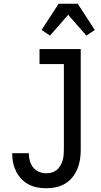

<svg xmlns="http://www.w3.org/2000/svg" viewBox="-20 -997 540 1025"><path d="M227 8Q203 8 178.5 3.5Q154 -1 132.5 -12.5Q111 -24 94 -42Q77 -60 66 -82Q55 -104 50 -128Q45 -152 45 -176V-179H134V-177Q134 -157 139.5 -137.5Q145 -118 157.5 -102.5Q170 -87 189 -79.5Q208 -72 227 -72Q242 -72 256.5 -76Q271 -80 282.5 -89.5Q294 -99 301.5 -111.5Q309 -124 313.5 -138Q318 -152 319.5 -167Q321 -182 321 -196V-655H191V-735H411V-196Q411 -170 407 -144.5Q403 -119 393 -95Q383 -71 366.5 -50.5Q350 -30 327.5 -16.5Q305 -3 279 2.5Q253 8 227 8ZM247 -807 202 -837 293 -977H395L486 -837L441 -807L344 -918Z"/></svg>

Font: Iosevka Curly Medium
Style: Regular
Weight: 500
Monospace: yes
Designer: Belleve Invis
Foundry: Belleve Invis
Version: Version 22.1.2; ttfautohint (v1.8.4)